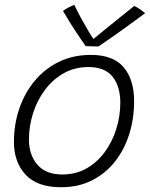

<svg xmlns="http://www.w3.org/2000/svg" viewBox="-20 -768 629 806"><path d="M236.5 18Q136 18 87.2 -35Q38.5 -88 38.5 -172Q38.5 -246 61 -312Q83.5 -378 125.8 -428.8Q168 -479.5 227.5 -508.5Q287 -537.5 361.5 -537.5Q455 -537.5 499 -485.8Q543 -434 543 -343Q543 -270 522.5 -204.8Q502 -139.5 462.5 -89.5Q423 -39.5 366 -10.8Q309 18 236.5 18ZM242 -35.5Q298 -35.5 342.8 -60.8Q387.5 -86 419.2 -129Q451 -172 468 -226Q485 -280 485 -337Q485 -405 452.8 -445.8Q420.5 -486.5 351 -486.5Q293.5 -486.5 247.5 -460.5Q201.5 -434.5 168.8 -390.8Q136 -347 118.8 -292.8Q101.5 -238.5 101.5 -182Q101.5 -118 136.8 -76.8Q172 -35.5 242 -35.5ZM543.5 -743Q557 -737 570.5 -727.2Q584 -717.5 589 -712.5Q508.5 -653 459.5 -618.5Q410.5 -584 393.5 -573Q381 -573 365.2 -573.5Q349.5 -574 339.5 -574.5Q316 -608 292.5 -644Q269 -680 244.5 -722Q252.5 -728.5 265.5 -735.5Q278.5 -742.5 292 -747.5Q303.5 -722.5 319.8 -692.8Q336 -663 350.8 -638.2Q365.5 -613.5 372.5 -604.5Q390.5 -619.5 421.2 -644.5Q452 -669.5 485.2 -696.2Q518.5 -723 543.5 -743Z"/></svg>

Font: Grandstander ExtraLight
Style: Italic
Weight: 200
Italic angle: -15°
Designer: Tyler Finck
Foundry: Etcetera Type Co
Version: Version 1.200; ttfautohint (v1.8.3)